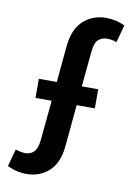

<svg xmlns="http://www.w3.org/2000/svg" viewBox="-84 -775 579 841"><g transform="rotate(10 205.5 -355.0)"><path d="M93 12Q73 12 52 7.5Q31 3 8 -8L29 -85Q43 -81 53 -79Q63 -77 72 -77Q95 -77 110.5 -91.5Q126 -106 130 -146L147 -323H75V-408H155L170 -571Q178 -649 220 -685.5Q262 -722 319 -722Q339 -722 359.5 -718Q380 -714 403 -703L382 -625Q369 -630 358.5 -631.5Q348 -633 339 -633Q316 -633 300.5 -619Q285 -605 281 -564L266 -408H339V-323H258L241 -139Q234 -62 193 -25Q152 12 93 12Z"/></g></svg>

Font: Special Gothic Condensed One
Style: Regular
Weight: 400
Designer: Alistair McCready
Foundry: Monolith
Version: Version 1.010; ttfautohint (v1.8.4.7-5d5b)